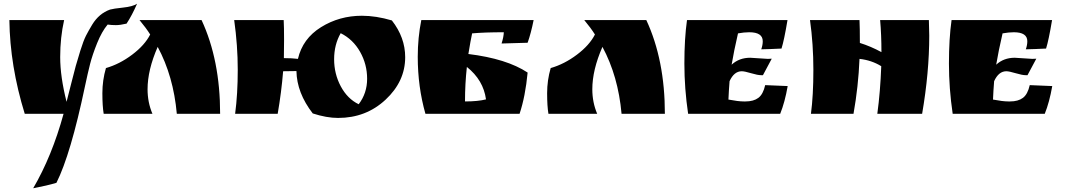

<svg xmlns="http://www.w3.org/2000/svg" viewBox="-20 -607 5688 1024"><path d="M655 -481Q621 -473 598 -473Q575 -473 554 -476Q523 -439 498 -377Q473 -315 460.5 -266Q448 -217 433 -146Q357 216 281 368Q231 383 157 397Q257 226 319 0H112Q33 -256 30 -500H322Q301 -407 301 -302.5Q301 -198 335 -64Q342 -91 359 -158.5Q376 -226 384 -255Q392 -284 408.5 -337Q425 -390 438.5 -416.5Q452 -443 472 -476Q508 -535 567 -556Q584 -561 636 -566.5Q688 -572 711 -587Q684 -525 655 -481Z M1154 0H923Q905 -201 821 -357Q767 -234 767 -131Q767 -61 793 0H533Q526 -41 526 -110Q526 -179 545 -244Q618 -265 685 -315.5Q752 -366 781 -423Q759 -458 724 -500H1055Q1154 -287 1154 0Z M1234 0Q1248 -106 1248 -235Q1248 -364 1229 -500H1493Q1495 -462 1495 -394.5Q1495 -327 1494 -297Q1538 -297 1569 -293Q1594 -401 1692 -462Q1790 -523 1910 -523Q1986 -523 2070 -498Q2141 -407 2141 -302Q2141 -173 2036.5 -75.5Q1932 22 1783 22Q1722 22 1648 -2Q1563 -112 1561 -228Q1512 -228 1490 -227Q1481 -116 1461 0ZM1893 -51Q1938 -110 1938 -187Q1938 -264 1900.5 -330.5Q1863 -397 1797 -430Q1762 -369 1762 -291Q1762 -213 1797.5 -146.5Q1833 -80 1893 -51Z M2460 -66Q2529 -66 2572 -77Q2558 -180 2470 -250Q2460 -161 2460 -66ZM2208 -304Q2208 -406 2227 -500H2826Q2812 -430 2794 -379Q2770 -378 2724.5 -377Q2679 -376 2655 -375Q2666 -409 2667 -435Q2564 -435 2498 -429Q2490 -393 2478 -319Q2682 -294 2794 -220Q2782 -93 2751 0H2249Q2208 -144 2208 -304Z M3526 0H3295Q3277 -201 3193 -357Q3139 -234 3139 -131Q3139 -61 3165 0H2905Q2898 -41 2898 -110Q2898 -179 2917 -244Q2990 -265 3057 -315.5Q3124 -366 3153 -423Q3131 -458 3096 -500H3427Q3526 -287 3526 0Z M3981 -299 4075 -293Q4089 -293 4096 -294L4049 -206H4040Q4021 -206 3986 -216.5Q3951 -227 3936 -227Q3895 -227 3871 -174Q3867 -125 3865 -76Q3917 -66 3947 -66H3956Q3999 -66 4024.5 -85Q4050 -104 4061 -153L4181 -148Q4166 -62 4141 0H3650Q3630 -135 3630 -268Q3630 -401 3644 -500H4180Q4162 -392 4148 -348Q4089 -345 4040 -344Q4048 -367 4048 -387Q4048 -435 3976 -435Q3949 -435 3916 -429Q3894 -334 3882 -262Q3922 -299 3981 -299Z M4936 -417Q4936 -221 4898 0H4659Q4675 -118 4680 -254Q4628 -286 4564 -293Q4558 -146 4532 0H4305Q4318 -98 4318 -234.5Q4318 -371 4300 -500H4564Q4566 -459 4566 -378Q4624 -360 4681 -329Q4681 -422 4674 -500H4934Q4936 -444 4936 -417Z M5392 -299 5486 -293Q5500 -293 5507 -294L5460 -206H5451Q5432 -206 5397 -216.5Q5362 -227 5347 -227Q5306 -227 5282 -174Q5278 -125 5276 -76Q5328 -66 5358 -66H5367Q5410 -66 5435.5 -85Q5461 -104 5472 -153L5592 -148Q5577 -62 5552 0H5061Q5041 -135 5041 -268Q5041 -401 5055 -500H5591Q5573 -392 5559 -348Q5500 -345 5451 -344Q5459 -367 5459 -387Q5459 -435 5387 -435Q5360 -435 5327 -429Q5305 -334 5293 -262Q5333 -299 5392 -299Z"/></svg>

Font: Ruslan Display
Style: Regular
Weight: 400
Designer: Denis Masharov, Vladimir Rabdu
Foundry: Denis Masharov, Vladimir Rabdu
Version: Version 1.000; ttfautohint (v1.4.1)